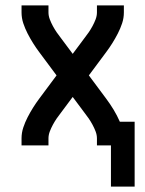

<svg xmlns="http://www.w3.org/2000/svg" viewBox="-20 -540 540 713"><path d="M392 153V0H340V-26Q340 -39 335 -52Q330 -65 323.5 -77Q317 -89 309.5 -100Q302 -111 294 -121L250 -180L206 -121Q198 -111 190.5 -100Q183 -89 176.5 -77Q170 -65 165 -52Q160 -39 160 -26V0H60V-26Q60 -47 66.5 -66.5Q73 -86 82.5 -104.5Q92 -123 103 -140.5Q114 -158 126 -174L190 -260L126 -346Q114 -362 103 -379.5Q92 -397 82.5 -415.5Q73 -434 66.5 -453.5Q60 -473 60 -494V-520H160V-494Q160 -481 165 -468Q170 -455 176.5 -443Q183 -431 190.5 -420Q198 -409 206 -399L250 -340L294 -399Q302 -409 309.5 -420Q317 -431 323.5 -443Q330 -455 335 -468Q340 -481 340 -494V-520H440V-494Q440 -473 433.5 -453.5Q427 -434 417.5 -415.5Q408 -397 397 -379.5Q386 -362 374 -346L310 -260L374 -174Q389 -154 402 -132.5Q415 -111 425 -88H480V153Z"/></svg>

Font: Iosevka Term Curly Semibold
Style: Regular
Weight: 600
Designer: Belleve Invis
Foundry: Belleve Invis
Version: Version 32.3.0